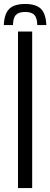

<svg xmlns="http://www.w3.org/2000/svg" viewBox="-40 -961 257 981"><path d="M51.9 0V-800H124.4V0ZM88.4 -940.7Q144.1 -940.7 169.2 -915.8Q194.2 -890.9 196.8 -832.8H150.4Q150 -869.1 135.9 -884.5Q121.8 -899.9 88.4 -899.9Q55 -899.9 40.9 -884.5Q26.8 -869.1 26.4 -832.8H-20.5Q-18 -890.9 7.3 -915.8Q32.5 -940.7 88.4 -940.7Z"/></svg>

Font: Big Shoulders Thin
Style: Regular
Weight: 100
Designer: Patric King
Foundry: XO Type Co
Version: Version 2.002